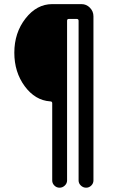

<svg xmlns="http://www.w3.org/2000/svg" viewBox="-20 -750 540 910"><path d="M217.8 -269.5Q146.5 -274.4 97.2 -341.3Q47.9 -408.2 47.9 -500Q47.9 -594.7 101.1 -662.6Q154.3 -730.5 227.5 -730.5H366.2Q389.6 -730.5 406.2 -713.4Q422.9 -696.3 422.9 -672.9V105.5Q422.9 119.1 412.6 129.4Q402.3 139.6 388.2 139.6Q374 139.6 363.3 129.4Q352.5 119.1 352.5 105.5V-651.4Q352.5 -660.2 343.8 -660.2H305.7Q297.9 -660.2 297.9 -651.4V105.5Q297.9 119.1 287.1 129.4Q276.4 139.6 262.2 139.6Q248 139.6 237.8 129.4Q227.5 119.1 227.5 105.5V-260.7Q227.5 -269.5 217.8 -269.5Z"/></svg>

Font: Rounded Mgen+ 1mn regular
Style: Regular
Weight: 400
Designer: [Source Han Sans]
Ryoko NISHIZUKA  (kana & ideographs); Paul D. Hunt (Latin, Greek & Cyrillic); Wenlong ZHANG  (bopomofo
Version: Version 1.059.20150602